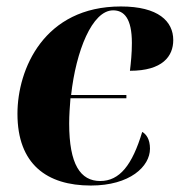

<svg xmlns="http://www.w3.org/2000/svg" viewBox="-20 -564 556 594"><path d="M261 10C382 10 444 -49 444 -104C444 -134 432 -149 420 -156C389 -53 350 -4 290 -4C229 -4 194 -55 194 -182C194 -208 196 -234 198 -260H371V-270H200C215 -406 265 -532 330 -532C364 -532 388 -507 388 -431C388 -398 385 -371 382 -345C483 -345 516 -390 516 -440C516 -498 470 -544 354 -544C116 -544 34 -350 34 -212C34 -56 125 10 261 10Z"/></svg>

Font: Noto Serif Display SemiCondensed ExtraBold
Style: Italic
Weight: 800
Width: 4
Italic angle: -12°
Designer: Monotype Design Team
Foundry: Monotype Imaging Inc.
Version: Version 2.009